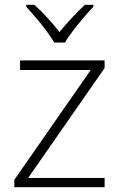

<svg xmlns="http://www.w3.org/2000/svg" viewBox="-20 -784 501 804"><path d="M418 0H40V-31L360 -491H64V-531H418V-499L98 -39H418ZM207 -606Q195 -627 174.5 -654.5Q154 -682 131 -709Q108 -736 90 -756V-764H124Q151 -740 179 -709Q207 -678 229 -650Q252 -678 280.5 -709Q309 -740 336 -764H371V-756Q352 -736 329 -709Q306 -682 285 -654.5Q264 -627 252 -606Z"/></svg>

Font: Noto Kufi Arabic ExtraLight
Style: Regular
Weight: 200
Designer: Monotype Design Team, David Williams, Khaled Hosny
Foundry: Google LLC
Version: Version 2.109; ttfautohint (v1.8.4.7-5d5b)